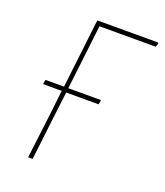

<svg xmlns="http://www.w3.org/2000/svg" viewBox="-121 -720 689 803"><g transform="rotate(20 223.5 -318.5)"><path d="M301 -329 303 -326 299 -309H155L141 -195L118 0H98L122 -195L135 -309H54L52 -312L56 -329H138L174 -637H444L447 -633L441 -617H191L157 -329Z"/></g></svg>

Font: Alegreya Sans SC Thin
Style: Italic
Weight: 100
Italic angle: -7°
Designer: Juan Pablo del Peral
Foundry: Huerta Tipografica
Version: Version 2.007